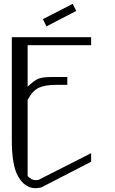

<svg xmlns="http://www.w3.org/2000/svg" viewBox="-20 -987 602 1007"><path d="M361.3 -966.8 379.9 -929.7 223.6 -848.6 205.1 -886.7ZM458 -792V-750H125V-532.2Q159.2 -565.4 181.6 -574.2Q204.1 -583 250 -583H333V-542H272.5Q217.8 -542 184.1 -526.9Q150.4 -511.7 125 -462.9V-63.5Q145.5 -42 167 -42Q176.8 -42 180.7 -43L458 -183.6V-138.7L196.3 -3.9Q176.8 0 167 0Q110.4 0 75.2 -61.5Q42 -118.2 42 -252.9V-792Z"/></svg>

Font: wanta
Style: Medium
Weight: 500
Version: Version 0.91